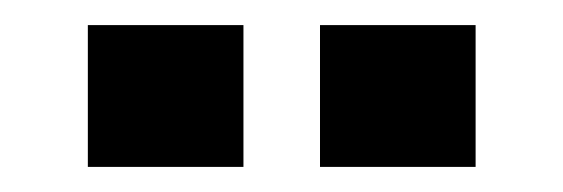

<svg xmlns="http://www.w3.org/2000/svg" viewBox="-20 -684 449 153"><path d="M359 -664V-551H235V-664ZM174 -664V-551H50V-664Z"/></svg>

Font: Blinker
Style: Bold
Weight: 700
Designer: Juergen Huber
Foundry: supertype
Version: Version 1.015;PS 1.15;hotconv 1.0.88;makeotf.lib2.5.647800; 